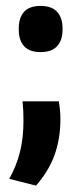

<svg xmlns="http://www.w3.org/2000/svg" viewBox="-20 -488 268 634"><path d="M174.5 -153.5Q176 -142.5 177.8 -127.2Q179.5 -112 179.5 -94.5Q179.5 -31.5 160.8 22Q142 75.5 99 125L10.5 102.5Q34 61 45.8 14.5Q57.5 -32 57.5 -89.5Q57.5 -106.5 56.8 -121.8Q56 -137 54.5 -153.5ZM114 -316Q77 -316 59.5 -335.5Q42 -355 42 -389.5V-394.5Q42 -429.5 59.5 -449Q77 -468.5 114 -468.5Q150.5 -468.5 168.5 -449Q186.5 -429.5 186.5 -394.5V-389.5Q186.5 -355 168.5 -335.5Q150.5 -316 114 -316Z"/></svg>

Font: Anek Bangla Medium SemiBold
Style: Regular
Weight: 600
Version: Version 1.003